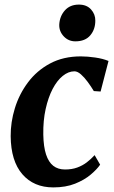

<svg xmlns="http://www.w3.org/2000/svg" viewBox="-20 -806 498 836"><path d="M212 10Q127 10 77.2 -47.5Q27.5 -105 26.5 -213Q26 -274 44.8 -335Q63.5 -396 101.8 -447.2Q140 -498.5 197.8 -529.5Q255.5 -560.5 332 -560.5Q361 -560.5 395 -555.5Q429 -550.5 452.5 -540.5L418 -407.5L388.5 -409.5Q376.5 -429.5 362 -449.2Q347.5 -469 332.5 -482.2Q317.5 -495.5 304 -495.5Q278 -495.5 253.2 -475.5Q228.5 -455.5 209.2 -418.8Q190 -382 178.8 -331.5Q167.5 -281 168.5 -220Q169.5 -167 180.5 -133.5Q191.5 -100 212 -84Q232.5 -68 263 -68Q293 -68 316.2 -76.5Q339.5 -85 358 -99.2Q376.5 -113.5 392 -130.5L416 -89Q402.5 -69 375 -45.8Q347.5 -22.5 306.8 -6.2Q266 10 212 10ZM308 -626Q278 -626 257.5 -647.8Q237 -669.5 238 -699Q240 -735.5 262.5 -760.8Q285 -786 323.5 -786Q357.5 -786 376.5 -764.8Q395.5 -743.5 395 -716Q395 -678 373 -652Q351 -626 308 -626Z"/></svg>

Font: Merriweather 36pt
Style: Bold Italic
Weight: 700
Italic angle: -7.8°
Version: Version 2.101